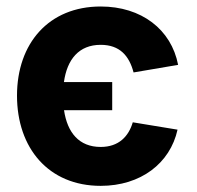

<svg xmlns="http://www.w3.org/2000/svg" viewBox="-20 -573 620 603"><path d="M332.4 -315.3H180.8C190.7 -386.7 228 -432.2 296.2 -432.2C356.2 -432.2 385.7 -397.7 399.5 -345.5L539.4 -369.3C517.8 -480.8 424 -552.6 296.2 -552.6C133.2 -552.6 33.4 -436.8 33.4 -272.7C33.4 -107.6 132.8 10.7 296.2 10.7C421.9 10.7 514.2 -60 537.6 -165.8L397 -188.9C383.9 -144.5 353 -111.5 296.2 -111.5C228.3 -111.5 191.4 -156.6 181.1 -226.9H332.4Z"/></svg>

Font: Karasuma Gothic
Style: Bold
Weight: 700
Designer: Rasmus Andersson / Ryoko Nishizuka
Foundry: Genbu
Version: Version 1.00